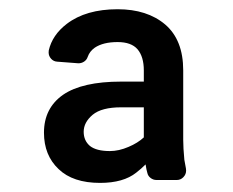

<svg xmlns="http://www.w3.org/2000/svg" viewBox="-20 -742 514 424"><path d="M305.4 -360.1Q303.3 -366.8 301.5 -378.9Q291.9 -369.3 280.9 -360.8Q252.5 -338.1 201 -338.1Q141 -338.1 109.4 -368.6Q77.1 -399.1 77.1 -448.9Q77.1 -503.2 119.3 -532.7Q161.6 -561.8 247.5 -561.8H297.6V-586.6Q297.6 -616.8 283.7 -633.2Q269.9 -649.1 239.7 -649.1Q207.7 -649.1 189.3 -636.7Q177.9 -628.6 173.7 -616.5Q171.5 -609.7 165.5 -605.8Q159.4 -601.9 152.3 -602.3L106.5 -605.8Q98.4 -606.2 92.9 -612.2Q87.4 -618.3 87.4 -626.1Q87.4 -629.3 87.7 -630.7Q95.5 -664.8 127.5 -689.3Q169.7 -721.6 239.7 -721.6Q305 -721.6 344.8 -687.9Q384.6 -653.8 384.6 -586.6V-433.2Q384.6 -415.5 387.1 -389.2Q389.2 -376.4 390.6 -370Q391 -368.6 391 -365.4Q391 -356.9 384.9 -350.7Q378.9 -344.5 370.4 -344.5H325.6Q318.5 -344.5 312.7 -348.9Q306.8 -353.3 305.4 -360.1ZM178.6 -419.7Q192.8 -408.4 222.7 -408.4Q242.5 -408.4 263.8 -417.6Q284.1 -426.1 297.6 -438.6V-505H247.5Q204.5 -505 184.7 -488.6Q164.8 -471.9 164.8 -451Q164.8 -431.5 178.6 -419.7Z"/></svg>

Font: DeltaSans SemiBold
Style: Regular
Weight: 600
Designer: Rasmus Andersson
Foundry: rsms
Version: Version 3.012